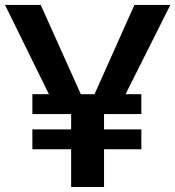

<svg xmlns="http://www.w3.org/2000/svg" viewBox="-37 -747 701 767"><path d="M500 -727.3 340.6 -370.7H285.9L125.7 -727.3H-17L158.4 -370.7H92.3V-291.2H247.2V-230.1H92.3V-150.6H247.2V0H378.6V-150.6H527.7V-230.1H378.6V-291.2H527.7V-370.7H464.5L643.5 -727.3Z"/></svg>

Font: Riot Sans 2.0
Style: Bold
Weight: 600
Designer: Rasmus Andersson
Foundry: rsms
Version: Version 3.006;hotconv 1.0.109;makeotfexe 2.5.65596